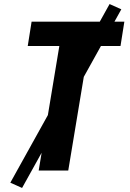

<svg xmlns="http://www.w3.org/2000/svg" viewBox="-20 -842 640 948"><path d="M171 0 273 -615H117L136 -735H594L575 -615H419L317 0ZM89 86 31 60 521 -822 579 -796Z"/></svg>

Font: Iosevka Aile Heavy
Style: Italic
Weight: 900
Italic angle: -9°
Designer: Belleve Invis
Foundry: Belleve Invis
Version: Version 31.1.0; ttfautohint (v1.8.4)